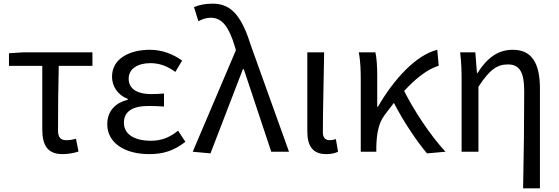

<svg xmlns="http://www.w3.org/2000/svg" viewBox="-20 -829 3054 1049"><path d="M322 13C356 13 387 6 409 -1L395 -71C377 -66 360 -63 342 -63C312 -63 297 -78 297 -116C297 -226 298 -346 301 -469H485V-543H106L29 -538V-469H211V-122C211 -35 240 13 322 13Z M795 13C871 13 927 -4 993 -54L953 -115C902 -74 857 -60 804 -60C712 -60 657 -97 657 -158C657 -218 701 -250 791 -250C818 -250 844 -249 876 -247V-318C849 -316 829 -315 807 -315C720 -315 683 -350 683 -399C683 -455 735 -484 802 -484C852 -484 896 -467 938 -436L975 -498C925 -534 865 -557 799 -557C688 -557 592 -509 592 -410C592 -359 622 -310 678 -289V-284C616 -269 566 -227 566 -150C566 -49 660 13 795 13Z M1130 9 1307 -451H1312L1462 0H1559L1353 -574C1304 -730 1251 -809 1143 -809C1095 -809 1066 -801 1040 -790L1064 -713C1083 -723 1103 -732 1133 -732C1195 -732 1232 -678 1262 -578L1269 -555L1033 0Z M1762 13C1793 13 1812 7 1827 0L1815 -69C1803 -65 1792 -63 1782 -63C1759 -63 1744 -75 1744 -106C1744 -237 1749 -396 1751 -543H1659V-112C1659 -32 1688 13 1762 13Z M2313 9 2414 0C2331 -89 2242 -225 2188 -332C2255 -405 2317 -451 2377 -470L2369 -557C2252 -528 2131 -395 2045 -246H2041V-416C2041 -464 2038 -514 2031 -543H1940C1950 -495 1951 -438 1951 -394V0H2036V-28C2038 -99 2048 -156 2081 -200L2132 -267C2184 -166 2256 -58 2313 9Z M2838 200H2930V-344C2930 -482 2887 -557 2782 -557C2702 -557 2643 -515 2588 -429H2586L2577 -543H2494C2501 -486 2502 -438 2502 -394V0H2594V-355C2654 -447 2695 -477 2755 -477C2819 -477 2844 -434 2844 -332C2844 -176 2842 23 2838 200Z"/></svg>

Font: Noto Sans Mono CJK HK
Style: Regular
Weight: 400
Designer: Ryoko NISHIZUKA 西塚涼子 (kana, bopomofo & ideographs); Paul D. Hunt (Latin, Greek & Cyrillic); Sandoll Communications 산돌커뮤니
Foundry: Adobe
Version: Version 2.004;hotconv 1.0.118;makeotfexe 2.5.65603